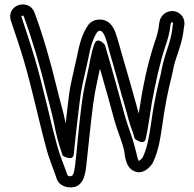

<svg xmlns="http://www.w3.org/2000/svg" viewBox="-20 -750 862 851"><path d="M76 -673C74 -678 74 -679 78 -680C83 -682 84 -680 85 -678C123 -575 158 -456 186 -340C199 -286 209 -255 219 -206C228 -158 239 -114 254 -72L258 -60C258 -60 304 -32 307 -66C311 -111 333 -310 341 -352C347 -386 364 -454 371 -489C380 -538 392 -581 411 -608C442 -639 459 -539 467 -514C484 -460 518 -329 534 -278C545 -239 554 -201 567 -168L575 -143C576 -140 577 -137 577 -135C577 -135 619 -102 626 -135C636 -179 646 -252 653 -295C670 -385 687 -467 713 -545C722 -570 732 -604 735 -636L737 -646C738 -653 748 -652 747 -646L745 -634V-632C740 -575 718 -530 703 -471C699 -455 695 -436 692 -419C675 -354 660 -280 650 -206C640 -140 633 -97 613 -53C607 -44 597 -37 595 -37C590 -42 585 -72 578 -97C565 -147 549 -183 536 -228C510 -322 474 -454 445 -551C445 -551 411 -594 397 -552C381 -505 379 -472 367 -422C349 -341 347 -334 334 -222C322 -116 322 -95 313 -18C308 24 302 33 288 31C281 30 280 28 279 26C263 -20 245 -60 233 -106C199 -230 171 -367 134 -492C115 -556 94 -618 76 -673ZM29 -656C47 -603 69 -539 87 -477C123 -355 151 -218 185 -94C198 -43 218 1 232 44C239 65 262 78 283 80C351 88 358 19 362 -12C371 -90 372 -111 384 -216C398 -340 403 -350 423 -446C445 -369 470 -282 488 -214C502 -164 519 -129 530 -84C534 -68 533 -11 573 8C618 29 652 -18 658 -30C683 -83 690 -133 700 -200C710 -274 724 -345 740 -408C745 -426 747 -443 751 -459C764 -510 789 -559 795 -627L797 -638C799 -652 796 -667 787 -679C766 -707 730 -706 708 -689C698 -681 689 -668 687 -654L685 -643V-641C683 -617 673 -582 665 -561C632 -461 612 -361 595 -247C575 -319 539 -448 515 -528C511 -543 507 -558 503 -570C496 -592 490 -624 466 -647C438 -672 392 -668 371 -639C343 -600 331 -549 321 -499C314 -466 298 -399 291 -362C286 -336 279 -270 271 -203C260 -260 247 -297 234 -352C206 -469 172 -590 133 -694C121 -728 86 -736 61 -727C37 -718 16 -693 29 -656Z"/></svg>

Font: Blanket
Style: Outline
Weight: 400
Foundry: Cannot Into Space Fonts
Version: Version 0.9